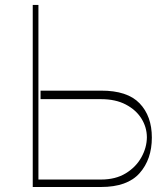

<svg xmlns="http://www.w3.org/2000/svg" viewBox="-20 -747 670 767"><path d="M142 -384.9H383.5Q488.6 -385.3 537.6 -334.3Q586.6 -283.4 586.6 -197.4Q586.6 -110.4 537.6 -55.2Q488.6 0 383.5 0H110.8V-727.3H133.5V-29.8H383.5Q441.8 -29.8 482.4 -54.7Q523.1 -79.5 544.7 -118.4Q566.4 -157.3 566.8 -198.9Q566.4 -239.3 544.7 -273.8Q523.1 -308.2 482.4 -329.5Q441.8 -350.9 383.5 -350.9H142Z"/></svg>

Font: Inter UI Thin
Style: Regular
Weight: 100
Designer: Rasmus Andersson
Foundry: rsms
Version: 3.2;8d6f07862